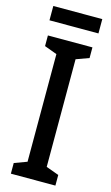

<svg xmlns="http://www.w3.org/2000/svg" viewBox="-131 -1004 554 958"><g transform="rotate(15 146.0 -524.5)"><path d="M272 -956H19V-882H272ZM261 -93V-148L195 -172V-728L261 -752V-807H31V-752L96 -728V-172L31 -148V-93Z"/></g></svg>

Font: Noto Sans Kannada UI ExtraCondensed Medium
Style: Regular
Weight: 500
Width: 2
Designer: Jelle Bosma - Monotype Design Team
Foundry: Monotype Imaging Inc.
Version: Version 2.005